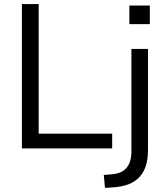

<svg xmlns="http://www.w3.org/2000/svg" viewBox="-20 -725 819 938"><path d="M87 0V-705H169V-72H528V0ZM612 -607V-698H712V-607ZM493 193 487 130 530 126Q576 122 599 94Q622 66 622 15V-486H703V7Q703 51 693 83.5Q683 116 662 139Q641 162 610 174.5Q579 187 536 190Z"/></svg>

Font: NunitoSans1
Style: Book
Weight: 400
Designer: Vernon Adams
Foundry: Vernon Adams
Version: Version 3.101;gftools[0.9.27]